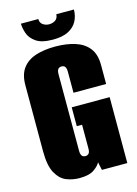

<svg xmlns="http://www.w3.org/2000/svg" viewBox="-115 -802 624 875"><g transform="rotate(-15 197.5 -364.5)"><path d="M149 10Q118 10 88.5 -1.5Q59 -13 39.5 -48Q20 -83 20 -151V-463Q20 -513 42 -542.5Q64 -572 103.5 -585Q143 -598 196 -598Q249 -598 290 -585Q331 -572 354 -542.5Q377 -513 377 -463V-373H223V-473Q223 -485 220 -491.5Q217 -498 212.5 -500.5Q208 -503 201 -503Q195 -503 190 -500.5Q185 -498 182 -491.5Q179 -485 179 -473V-110Q179 -99 182 -92Q185 -85 190 -82.5Q195 -80 201 -80Q211 -80 217 -86.5Q223 -93 223 -110V-222H198V-311H377V0H257L249 -38Q249 -38 249 -38Q249 -38 249 -38Q242 -23 219 -6.5Q196 10 149 10ZM196 -631Q143 -631 116.5 -649.5Q90 -668 81.5 -693.5Q73 -719 73 -739H155Q155 -721 168 -712Q181 -703 197 -703Q214 -703 226.5 -711.5Q239 -720 240 -739H323Q323 -709 310 -684.5Q297 -660 269.5 -645.5Q242 -631 196 -631Z"/></g></svg>

Font: Alumni Sans Thin Black
Style: Regular
Weight: 900
Version: Version 1.018